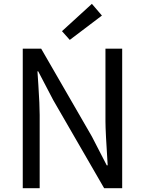

<svg xmlns="http://www.w3.org/2000/svg" viewBox="-20 -989 762 1009"><path d="M99.6 0V-733.4H196.3L462.9 -271.5L541 -120.1H545.9Q534.2 -298.8 534.2 -351.6V-733.4H622.1V0H527.3L259.8 -462.9L180.7 -614.3H176.8Q177.7 -590.8 181.6 -542Q188.5 -437.5 188.5 -384.8V0ZM346.7 -779.3 305.7 -825.2 462.9 -968.8 515.6 -907.2Z"/></svg>

Font: Taipei Sans TC Beta
Style: Regular
Weight: 400
Designer: JT Foundry
Foundry: JT Foundry
Version: Version 1.000